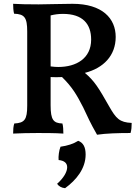

<svg xmlns="http://www.w3.org/2000/svg" viewBox="-20 -699 733 1009"><path d="M553 -141C498 -238 476 -274 426 -316C524 -341 588 -407 588 -505C588 -602 518 -679 361 -679C297 -679 234 -676 183 -676C130 -676 74 -677 49 -679C49 -663 50 -642 54 -627C109 -625 123 -607 123 -533V-144C123 -70 109 -53 55 -50C50 -35 49 -17 49 3C83 1 138 0 179 0C210 0 271 0 313 3C313 -15 312 -37 308 -50C261 -52 246 -68 246 -146V-294C265 -293 284 -293 306 -294C360 -241 383 -201 417 -135C440 -86 455 -52 490 9C537 2 601 0 666 0C671 -17 672 -33 672 -53C608 -56 590 -76 553 -141ZM246 -350V-618C267 -623 286 -626 311 -626C415 -626 459 -573 459 -491C459 -392 381 -347 286 -347C274 -347 262 -348 246 -350ZM391 41C366 57 334 67 298 72C290 92 286 124 288 142C318 145 333 158 333 180C333 204 315 236 280 267C289 280 303 288 322 290C381 247 430 187 430 113C430 75 418 51 391 41Z"/></svg>

Font: Vollkorn Semibold
Style: Regular
Weight: 600
Designer: Friedrich Althausen
Foundry: Friedrich Althausen
Version: Version 4.015;PS 004.015;hotconv 1.0.88;makeotf.lib2.5.64775